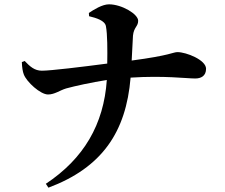

<svg xmlns="http://www.w3.org/2000/svg" viewBox="-20 -809 1040 888"><path d="M202 -372C233 -372 256 -391 286 -400C326 -411 403 -428 474 -439C460 -233 367 -75 192 41L204 59C452 -34 563 -198 584 -450C740 -460 842 -446 883 -446C909 -446 933 -457 933 -491C933 -532 841 -568 801 -568C780 -568 770 -553 589 -529L595 -644C599 -684 619 -686 619 -713C619 -744 543 -789 484 -789C453 -789 413 -764 391 -749L392 -734C425 -726 466 -714 470 -687C477 -650 477 -578 476 -515C362 -500 214 -482 174 -482C140 -482 119 -501 94 -527L81 -522C82 -496 85 -478 90 -465C103 -430 167 -372 202 -372Z"/></svg>

Font: Source Han Serif CN
Style: Bold
Weight: 700
Designer: Ryoko NISHIZUKA 西塚涼子 (kana & ideographs); Frank Grießhammer (Latin, Greek & Cyrillic); Wenlong ZHANG 张文龙 (bopomofo); San
Foundry: Adobe
Version: Version 2.003;hotconv 1.1.1;makeotfexe 2.6.0